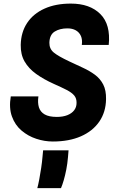

<svg xmlns="http://www.w3.org/2000/svg" viewBox="-20 -758 640 1042"><path d="M266.5 10Q221.5 10 176.8 -4.8Q132 -19.5 96.8 -49.5Q61.5 -79.5 44.8 -125.8Q28 -172 38.5 -235H188.5Q183.5 -200.5 191.2 -175.5Q199 -150.5 222.5 -137Q246 -123.5 288.5 -123.5Q321.5 -123.5 345.5 -133Q369.5 -142.5 382.5 -159.5Q395.5 -176.5 395.5 -199.5Q396 -224 382.8 -239.8Q369.5 -255.5 342 -269.8Q314.5 -284 271.5 -303Q217 -327.5 176.2 -356.8Q135.5 -386 113.5 -424.2Q91.5 -462.5 92.5 -514.5Q94 -583.5 127.5 -633.8Q161 -684 221.5 -711.2Q282 -738.5 364.5 -738.5Q467.5 -738.5 524.5 -681.8Q581.5 -625 570 -514H424Q428 -543 419 -563Q410 -583 391.2 -593.5Q372.5 -604 346 -604Q305 -604 277 -586.8Q249 -569.5 248 -526Q247.5 -493 271.8 -473Q296 -453 355.5 -425Q393.5 -407 429.5 -390.5Q465.5 -374 494.5 -352.8Q523.5 -331.5 540 -299.8Q556.5 -268 555.5 -220Q554.5 -150 519 -98.2Q483.5 -46.5 419 -18.2Q354.5 10 266.5 10ZM182.5 263Q187.5 245 193 216Q198.5 187 203.5 153.5Q208.5 120 211 89.5L214 58H352L349 94.5Q346 130 339.8 162Q333.5 194 326 219.8Q318.5 245.5 311 263Z"/></svg>

Font: Spline Sans Mono
Style: Italic
Weight: 400
Italic angle: -4°
Monospace: yes
Designer: Eben Sorkin, Mirko Velimirovic
Foundry: Sorkin Type
Version: Version 1.004